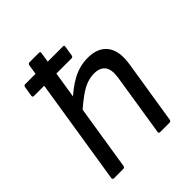

<svg xmlns="http://www.w3.org/2000/svg" viewBox="-190 -804 925 925"><g transform="rotate(-45 272.5 -341.5)"><path d="M60 -553Q52 -553 53 -563L61 -613Q63 -623 71 -623H329Q334 -623 335.5 -620.5Q337 -618 336 -613L328 -563Q326 -553 318 -553H131ZM53 0Q49 0 46.5 -3Q44 -6 45 -10L150 -673Q152 -683 161 -683H225Q230 -683 232 -680.5Q234 -678 233 -673L128 -10Q126 0 117 0ZM368 0Q358 0 360 -10L410 -327Q418 -377 400.5 -401Q383 -425 343 -425Q317 -425 291 -415.5Q265 -406 234 -383.5Q203 -361 160 -323L173 -400Q222 -448 271 -474Q320 -500 375 -500Q444 -500 476 -457Q508 -414 494 -331L443 -10Q441 0 432 0Z"/></g></svg>

Font: Sofia Sans Hairline
Style: Italic
Weight: 1
Italic angle: -9°
Designer: Botio Nikoltchev, Ani Petrova
Foundry: lettersoup
Version: Version 4.102